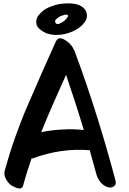

<svg xmlns="http://www.w3.org/2000/svg" viewBox="-20 -1050 759 1131"><path d="M359.4 -927.7Q345.7 -917 329.1 -910.2Q312.5 -903.3 305.7 -918Q301.8 -927.7 310.5 -936.5Q320.3 -945.3 327.1 -950.2Q333 -954.1 351.6 -960Q371.1 -966.8 377.9 -961.9Q380.9 -960 380.9 -956.1Q380.9 -953.1 377 -947.3Q375 -944.3 370.1 -938.5Q365.2 -933.6 359.4 -927.7ZM439.5 -1022.5Q413.1 -1030.3 382.8 -1030.3Q351.6 -1029.3 331.1 -1026.4Q304.7 -1021.5 280.3 -1011.7Q254.9 -1002.9 234.4 -987.3Q217.8 -974.6 205.1 -957Q192.4 -939.5 193.4 -918Q194.3 -893.6 215.8 -877Q236.3 -860.4 257.8 -852.5Q302.7 -837.9 357.4 -848.6Q412.1 -860.4 450.2 -889.6Q465.8 -902.3 479.5 -920.9Q493.2 -939.5 492.2 -960.9Q490.2 -985.4 475.6 -1000Q460.9 -1014.6 439.5 -1022.5ZM222.7 -271.5Q256.8 -356.4 293.9 -440.4Q331.1 -525.4 369.1 -609.4Q396.5 -528.3 422.9 -447.3Q449.2 -366.2 473.6 -284.2Q411.1 -291 347.7 -287.1Q284.2 -284.2 222.7 -271.5ZM660.2 12.7Q609.4 -178.7 549.8 -368.2Q490.2 -558.6 420.9 -745.1Q419.9 -749 418 -752.9Q416 -755.9 414.1 -759.8Q398.4 -793.9 361.3 -815.4Q324.2 -837.9 308.6 -804.7Q224.6 -619.1 143.6 -430.7Q62.5 -243.2 7.8 -44.9Q5.9 -37.1 5.9 -28.3Q5.9 -12.7 13.7 2Q25.4 25.4 43.9 40Q55.7 48.8 82 58.6Q89.8 60.5 95.7 60.5Q111.3 60.5 116.2 43Q127 2.9 139.6 -37.1Q152.3 -77.1 166 -117.2Q168.9 -116.2 172.9 -117.2Q175.8 -117.2 178.7 -119.1Q258.8 -148.4 341.8 -160.2Q424.8 -171.9 508.8 -165Q518.6 -129.9 528.3 -93.8Q538.1 -58.6 547.9 -23.4Q554.7 2 572.3 23.4Q589.8 44.9 615.2 52.7Q634.8 58.6 650.4 47.9Q662.1 39.1 662.1 24.4Q662.1 19.5 660.2 12.7Z"/></svg>

Font: TroubleSide
Style: Comic
Weight: 400
Designer: Koroletov
Version: 1_5